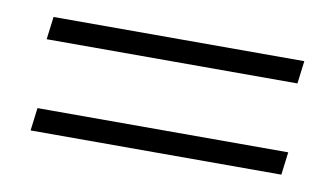

<svg xmlns="http://www.w3.org/2000/svg" viewBox="-36 -562 566 324"><g transform="rotate(10 246.5 -400.5)"><path d="M459 -302.7H29.3L34.2 -341.8H463.9ZM459 -459H29.3L34.2 -498H463.9Z"/></g></svg>

Font: spinwerad
Style: Bold
Weight: 700
Width: 7
Version: Version 0.3